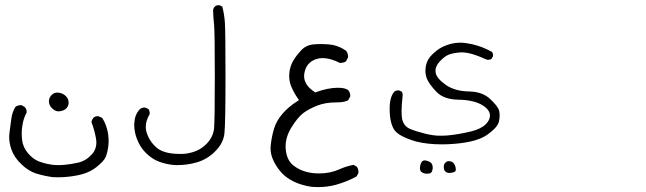

<svg xmlns="http://www.w3.org/2000/svg" viewBox="-20 -411 2540 755"><path d="M16.1 127.4Q16.1 150.9 24.4 175.3Q35.6 208 64.2 235.1Q92.8 262.2 122.6 271.5Q153.8 280.8 187 285.6Q196.3 286.1 208.5 286.1Q245.1 286.1 282.7 278.8Q328.1 270.5 358.4 246.6Q388.7 223.1 395.8 205.8Q402.8 188.5 406.2 161.6Q407.2 152.3 407.2 145.5Q407.2 92.3 381.8 52.7L368.2 46.4Q366.2 45.9 363.3 45.9Q354.5 45.9 347.2 52.2Q341.3 59.6 339.4 68.4Q351.1 98.6 357.4 132.8Q358.9 141.6 358.9 149.4Q358.9 177.2 340.3 196.8Q317.4 221.7 287.6 228.5Q259.8 234.9 231.9 237.3Q221.2 238.3 214.6 238.3Q208 238.3 199.7 238Q191.4 237.8 182.1 236.3Q172.9 234.9 167 233.6Q161.1 232.4 155.3 231Q133.3 225.1 121.6 218.3Q106 209.5 91.3 192.9Q70.3 168.9 66.9 139.2Q65.4 126.5 65.4 112.3Q65.4 98.1 67.9 83.5Q71.8 55.2 84.5 31.7Q85 30.8 85 29.3Q85 18.1 77.1 9.8L64.5 2.4Q64 2.4 63 2.4Q49.3 2.4 40 9.8Q28.3 30.3 24.9 53.7Q21 79.1 17.1 111.8Q16.1 119.6 16.1 127.4ZM246.6 6.8Q249 2 249.5 -2.2Q250 -6.3 250 -8.8Q250 -11.2 249 -14.6Q247.6 -24.4 238.3 -33.7Q228 -43.9 211.9 -46.4Q208.5 -46.9 205.6 -46.9Q192.4 -46.9 183.1 -37.6Q172.4 -26.9 172.4 -12.7Q172.4 2.4 183.8 13.9Q195.3 25.4 207.5 26.9Q225.1 26.9 236.8 18.6Q243.7 13.7 246.6 6.8Z M507.8 79.6Q507.8 107.4 518.6 135.7Q530.8 168 554.4 191.2Q578.1 214.4 605 224.6Q632.3 234.9 663.6 237.8Q669.9 238.3 675.8 238.3Q716.8 238.3 753.9 227.5Q795.9 215.3 827.1 183.1Q858.4 151.9 862.5 113.8Q866.7 75.7 866.7 -106.9Q866.7 -289.6 864.3 -323Q861.8 -356.4 854 -385.3L843.8 -390.1Q841.8 -390.6 839.8 -390.6Q830.6 -390.6 824.7 -385.3Q818.8 -378.9 817.9 -370.1Q818.8 -341.3 821.8 -313.5Q824.7 -284.7 824.7 -111.3Q824.7 62 821.8 93.8Q818.4 128.4 791 155.8Q772 174.8 748.5 183.6Q722.2 193.8 695.8 194.3Q692.4 194.3 689 194.3Q652.3 194.3 629.4 187Q619.6 184.1 609.6 179Q599.6 173.8 590.6 164.8Q581.5 155.8 575.9 148.2Q570.3 140.6 566.9 134.5Q563.5 128.4 561 122.1Q553.2 104 553.2 87.4Q553.2 64 568.8 37.1Q568.8 36.1 568.8 35.6Q568.8 24.9 563.5 17.6L551.8 12.2Q549.8 11.7 546.6 11.7Q543.5 11.7 538.8 13.2Q534.2 14.6 529.3 19Q510.3 39.6 508.3 70.8Q507.8 75.2 507.8 79.6Z M1290.5 -233.9Q1283.7 -235.4 1270.8 -236.6Q1257.8 -237.8 1247.1 -237.8Q1225.1 -237.8 1211.4 -236.3Q1183.1 -233.4 1163.8 -212.6Q1144.5 -191.9 1132.6 -171.4Q1120.6 -150.9 1117.7 -124Q1117.2 -118.2 1117.2 -112.3Q1117.2 -92.3 1124 -74.2Q1133.3 -50.3 1151.4 -23.4L1155.8 -17.6L1149.4 -13.2Q1114.3 8.8 1090.3 36.9Q1066.4 64.9 1057.4 95.7Q1048.3 126.5 1044.9 157.7Q1043.9 164.6 1043.9 171.4Q1043.9 193.4 1052.2 213.4Q1063 240.2 1084 264.6Q1114.7 300.3 1170.9 316.4Q1188 321.3 1206.1 323.7Q1217.8 324.7 1230 324.7Q1266.6 324.7 1299.8 315.9Q1342.8 304.2 1382.3 282.7L1389.2 269.5Q1389.6 267.6 1389.6 263.9Q1389.6 260.3 1388.2 254.9Q1386.7 249.5 1382.8 244.1L1370.1 237.3Q1340.8 242.7 1313 255.4Q1277.8 271 1234.9 271Q1173.3 271 1133.3 239.3Q1107.4 218.8 1103.5 175.3Q1103 170.4 1103 165Q1103 127.9 1125.5 90.8Q1150.9 49.8 1172.9 33.4Q1194.8 17.1 1227.1 4.4Q1259.3 -8.3 1301.3 -8.3Q1337.4 -8.3 1349.6 -17.6L1356.9 -31.2Q1357.4 -32.7 1357.4 -34.2Q1357.4 -47.4 1348.6 -57.1Q1336.4 -65.9 1308.6 -65.9Q1270.5 -65.9 1223.1 -48.8L1219.7 -47.4Q1205.6 -57.1 1197.3 -64.9Q1175.8 -86.4 1175.8 -112.3Q1175.8 -117.7 1176.8 -123Q1184.1 -165.5 1223.6 -178.7Q1235.4 -182.6 1249 -182.6Q1278.8 -182.6 1316.4 -163.6Q1316.9 -163.6 1320.6 -163.6Q1324.2 -163.6 1329.8 -165Q1335.4 -166.5 1340.8 -169.9L1348.1 -184.6Q1348.6 -186.5 1348.6 -188.5Q1348.6 -202.1 1340.8 -211.4Q1317.4 -228 1290.5 -233.9Z M1655.8 272Q1658.7 272 1661.9 272Q1665 272 1668.9 271Q1675.8 269.5 1678.2 263.7Q1681.6 255.9 1681.6 249.8Q1681.6 243.7 1680.2 238.3Q1677.7 227.5 1662.1 222.2Q1654.3 219.7 1649.4 219.7Q1644 219.7 1640.1 223.6Q1633.8 230 1631.8 244.1Q1631.3 247.6 1631.3 250.5Q1631.3 259.3 1636.2 264.2Q1643.6 271 1655.8 272ZM1746.1 269Q1760.3 269 1769 263.7Q1772.5 261.2 1772.5 256.3Q1772.5 247.1 1768.6 238.3Q1763.7 227.5 1753.9 224.1Q1748.5 222.7 1745.8 222.7Q1743.2 222.7 1742.2 222.7Q1736.3 223.6 1731.4 228.5Q1725.1 234.9 1725.1 245.1Q1725.1 257.8 1731 263.2Q1737.3 269 1746.1 269ZM1512.2 16.6Q1512.2 72.3 1530.8 100.1Q1548.3 125.5 1616.2 145.5Q1661.1 156.7 1717.3 156.7Q1742.2 156.7 1769.5 154.3Q1856.9 147 1897 118.2Q1937 89.4 1941.9 66.9Q1944.8 54.2 1944.8 43.9Q1944.8 33.7 1942.9 24.9Q1938 6.8 1907.5 -21.7Q1877 -50.3 1825.7 -51.3Q1769 -52.2 1733.9 -76.7Q1698.7 -101.1 1693.4 -123.5Q1692.4 -127.9 1692.4 -132.8Q1692.4 -151.4 1709 -168.9Q1728 -189.9 1745.1 -196.3Q1762.2 -202.6 1787.1 -204.6Q1791.5 -205.1 1794.9 -205.1Q1798.3 -205.1 1802.5 -204.8Q1806.6 -204.6 1813.5 -203.6Q1835 -200.7 1868.2 -187.5Q1881.3 -182.1 1894.5 -176.3Q1897 -175.8 1898.2 -175.8Q1899.4 -175.8 1900.9 -175.8Q1902.3 -175.8 1904.3 -176.3Q1908.7 -177.2 1912.6 -179.2L1918.5 -189.9Q1918.9 -191.9 1918.9 -193.8Q1918.9 -200.7 1915 -206.5Q1877.4 -228 1835.9 -237.3Q1809.1 -243.2 1790.3 -243.2Q1771.5 -243.2 1753.4 -238.8Q1719.2 -229.5 1698.2 -212.9Q1677.2 -196.3 1667.2 -182.1Q1657.2 -168 1653.8 -146.5Q1652.8 -139.6 1652.8 -133.3Q1652.8 -118.2 1658.2 -103Q1666.5 -81.1 1696.3 -49.8Q1725.1 -20 1782.2 -19Q1845.2 -18.1 1879.9 4.4Q1906.7 22 1906.7 43.5Q1906.7 52.7 1902.1 61.5Q1897.5 70.3 1890.6 77.1Q1872.1 95.7 1833.5 105.5Q1783.7 117.7 1740.2 121.6Q1728.5 122.6 1721.2 122.6Q1713.9 122.6 1705.3 122.6Q1696.8 122.6 1682.6 120.6Q1668.5 118.7 1653.8 115.2Q1611.8 104.5 1590.8 95.2Q1566.9 84 1561 55.7Q1559.1 44.4 1559.1 23.9Q1559.1 3.4 1563 -32.2Q1563.5 -35.2 1563.5 -37.4Q1563.5 -39.6 1563 -42Q1562.5 -46.4 1560.1 -50.3L1549.8 -55.2Q1547.9 -55.7 1545.9 -55.7Q1538.1 -55.7 1531.7 -51.8Q1512.2 -31.2 1512.2 16.6Z"/></svg>

Font: Bakudai
Style: ExtraLight
Weight: 200
Version: Version 1.48